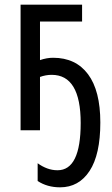

<svg xmlns="http://www.w3.org/2000/svg" viewBox="-20 -557 481 821"><path d="M331 -537V-465H151V-300Q180 -310 207 -310Q304 -310 356.5 -239.5Q409 -169 409 -33Q409 104 363 174Q317 244 237 244Q182 244 141 217V141Q160 155 181.5 163Q203 171 226 171Q325 171 325 -31Q325 -237 201 -237Q176 -237 151 -228V0H68V-537Z"/></svg>

Font: Avrile Sans Condensed
Style: Regular
Weight: 400
Width: 3
Designer: Monotype Design Team
Foundry: Monotype Imaging Inc.
Version: Version 2.001;September 10, 2019;FontCreator 11.5.0.2425 64-